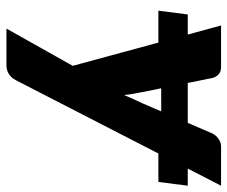

<svg xmlns="http://www.w3.org/2000/svg" viewBox="-76 -482 723 611"><g transform="rotate(90 285.5 -176.5)"><path d="M273 -268Q276 -253.5 278.5 -239Q281 -224.5 282.5 -210Q289 -225 295.5 -239.8Q302 -254.5 309 -269L334.5 -328H261ZM516.5 -412.5H571L559 -319H468.5L235 135Q219 164.5 187 164.5H71L189.5 -46.5L115.5 -319H14L26 -412.5H90L61 -518.5H192Q208.5 -518.5 216.8 -510.5Q225 -502.5 228 -491.5L244 -412.5H371L405 -491.5Q411 -503 422.5 -510.8Q434 -518.5 446 -518.5H571Z"/></g></svg>

Font: Lato ExtraBold
Style: Italic
Weight: 800
Italic angle: -7°
Designer: Lukasz Dziedzic with Adam Twardoch and Botio Nikoltchev
Foundry: tyPoland Lukasz Dziedzic
Version: Version 2.015; 2015-08-06; http://www.latofonts.com/